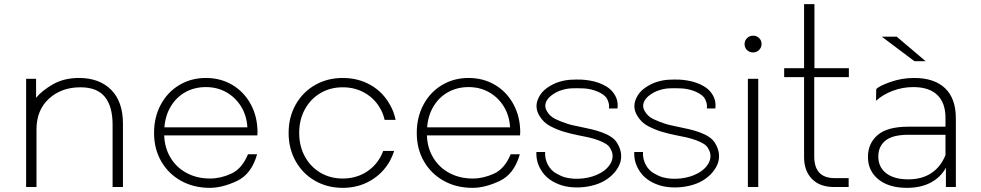

<svg xmlns="http://www.w3.org/2000/svg" viewBox="-20 -902 4730 926"><path d="M361 -526Q459 -526 516 -469Q573 -412 573 -305V0H523V-301Q523 -389 485.5 -435Q448 -481 368 -481Q276 -481 216 -426Q156 -371 156 -278V0H106V-522H154V-430Q181 -464 234.5 -495Q288 -526 361 -526Z M1221 -249H772Q774 -188 803 -140.5Q832 -93 881.5 -67Q931 -41 993 -41Q1044 -41 1095.5 -64.5Q1147 -88 1176 -158H1220Q1193 -62 1122.5 -29Q1052 4 992 4Q914 4 853 -30Q792 -64 757.5 -124Q723 -184 723 -261Q723 -337 755.5 -397.5Q788 -458 845 -492Q902 -526 973 -526Q1044 -526 1100.5 -492.5Q1157 -459 1189.5 -399Q1222 -339 1222 -263ZM973 -482Q918 -482 874 -457.5Q830 -433 803.5 -388.5Q777 -344 773 -288H1173Q1170 -344 1143 -388Q1116 -432 1072 -457Q1028 -482 973 -482Z M1835 -324Q1829 -351 1816 -375Q1789 -425 1741 -453Q1693 -481 1633 -481Q1573 -481 1525.5 -453Q1478 -425 1450.5 -375Q1423 -325 1423 -261Q1423 -197 1450.5 -147Q1478 -97 1525.5 -69Q1573 -41 1633 -41Q1693 -41 1741 -69Q1789 -97 1816 -147Q1823 -160 1828 -174H1881Q1873 -149 1860 -125Q1826 -65 1766.5 -30.5Q1707 4 1633 4Q1559 4 1499.5 -30Q1440 -64 1406 -124.5Q1372 -185 1372 -261Q1372 -337 1406 -397.5Q1440 -458 1499.5 -492Q1559 -526 1633 -526Q1707 -526 1766.5 -492.5Q1826 -459 1860 -398Q1880 -364 1888 -324Z M2488 -249H2039Q2041 -188 2070 -140.5Q2099 -93 2148.5 -67Q2198 -41 2260 -41Q2311 -41 2362.5 -64.5Q2414 -88 2443 -158H2487Q2460 -62 2389.5 -29Q2319 4 2259 4Q2181 4 2120 -30Q2059 -64 2024.5 -124Q1990 -184 1990 -261Q1990 -337 2022.5 -397.5Q2055 -458 2112 -492Q2169 -526 2240 -526Q2311 -526 2367.5 -492.5Q2424 -459 2456.5 -399Q2489 -339 2489 -263ZM2240 -482Q2185 -482 2141 -457.5Q2097 -433 2070.5 -388.5Q2044 -344 2040 -288H2440Q2437 -344 2410 -388Q2383 -432 2339 -457Q2295 -482 2240 -482Z M2763 2Q2725 2 2693 -7Q2619 -29 2587 -86Q2565 -124 2567 -169H2609Q2607 -136 2623 -106Q2638 -80 2661 -66.5Q2684 -53 2704 -47Q2745 -36 2792 -41.5Q2839 -47 2875 -67Q2897 -79 2912 -96Q2927 -113 2932 -131Q2940 -160 2923 -187Q2916 -200 2900 -209.5Q2884 -219 2863 -226.5Q2842 -234 2818.5 -239.5Q2795 -245 2772 -249Q2753 -253 2735.5 -257Q2718 -261 2702 -266Q2670 -275 2635 -293Q2600 -311 2580 -346Q2558 -385 2575 -425Q2589 -458 2619 -478.5Q2649 -499 2676 -507Q2705 -516 2733 -517.5Q2761 -519 2786 -518Q2804 -517 2825 -513.5Q2846 -510 2866 -503Q2886 -496 2903.5 -485.5Q2921 -475 2934 -460Q2964 -424 2958 -379H2917Q2919 -393 2915 -407.5Q2911 -422 2903 -433Q2893 -444 2879 -452Q2865 -460 2848.5 -465.5Q2832 -471 2815.5 -473.5Q2799 -476 2784 -476Q2762 -477 2737 -476Q2712 -475 2688 -467Q2667 -461 2644.5 -445.5Q2622 -430 2613 -409Q2605 -387 2617 -367Q2631 -341 2659.5 -327.5Q2688 -314 2714 -306Q2728 -301 2745 -297.5Q2762 -294 2780 -290Q2806 -285 2833 -278.5Q2860 -272 2884.5 -263Q2909 -254 2928.5 -241Q2948 -228 2959 -208Q2984 -164 2972 -120Q2964 -94 2944 -70.5Q2924 -47 2895 -30Q2867 -14 2832.5 -6Q2798 2 2763 2Z M3235 2Q3197 2 3165 -7Q3091 -29 3059 -86Q3037 -124 3039 -169H3081Q3079 -136 3095 -106Q3110 -80 3133 -66.5Q3156 -53 3176 -47Q3217 -36 3264 -41.5Q3311 -47 3347 -67Q3369 -79 3384 -96Q3399 -113 3404 -131Q3412 -160 3395 -187Q3388 -200 3372 -209.5Q3356 -219 3335 -226.5Q3314 -234 3290.5 -239.5Q3267 -245 3244 -249Q3225 -253 3207.5 -257Q3190 -261 3174 -266Q3142 -275 3107 -293Q3072 -311 3052 -346Q3030 -385 3047 -425Q3061 -458 3091 -478.5Q3121 -499 3148 -507Q3177 -516 3205 -517.5Q3233 -519 3258 -518Q3276 -517 3297 -513.5Q3318 -510 3338 -503Q3358 -496 3375.5 -485.5Q3393 -475 3406 -460Q3436 -424 3430 -379H3389Q3391 -393 3387 -407.5Q3383 -422 3375 -433Q3365 -444 3351 -452Q3337 -460 3320.5 -465.5Q3304 -471 3287.5 -473.5Q3271 -476 3256 -476Q3234 -477 3209 -476Q3184 -475 3160 -467Q3139 -461 3116.5 -445.5Q3094 -430 3085 -409Q3077 -387 3089 -367Q3103 -341 3131.5 -327.5Q3160 -314 3186 -306Q3200 -301 3217 -297.5Q3234 -294 3252 -290Q3278 -285 3305 -278.5Q3332 -272 3356.5 -263Q3381 -254 3400.5 -241Q3420 -228 3431 -208Q3456 -164 3444 -120Q3436 -94 3416 -70.5Q3396 -47 3367 -30Q3339 -14 3304.5 -6Q3270 2 3235 2Z M3587 -522H3637V0H3587ZM3612 -649Q3595 -649 3583 -660.5Q3571 -672 3571 -689Q3571 -706 3583 -718Q3595 -730 3612 -730Q3629 -730 3641 -718.5Q3653 -707 3653 -690Q3653 -673 3641 -661Q3629 -649 3612 -649Z M4005 -43H4073V0H4003Q3934 0 3896 -39Q3858 -78 3858 -144V-530H3762V-573H3858V-882H3908V-573H4074V-530H3907V-148Q3907 -43 4005 -43Z M4389 -526Q4486 -526 4538 -476.5Q4590 -427 4590 -331V0H4542V-93Q4517 -47 4469 -21.5Q4421 4 4354 4Q4267 4 4216.5 -37Q4166 -78 4166 -145Q4166 -210 4212.5 -250.5Q4259 -291 4361 -291H4540V-333Q4540 -406 4500.5 -444Q4461 -482 4385 -482Q4333 -482 4285.5 -464Q4238 -446 4205 -416L4206 -472Q4219 -487 4274 -506.5Q4329 -526 4389 -526ZM4361 -37Q4426 -37 4471.5 -67Q4517 -97 4540 -154V-252H4362Q4285 -252 4250.5 -224Q4216 -196 4216 -147Q4216 -96 4254 -66.5Q4292 -37 4361 -37ZM4233 -725H4305L4444 -607H4390Z"/></svg>

Font: Hilab Light
Style: Regular
Weight: 300
Designer: Cristianderson Lima
Foundry: Cristianderson
Version: Version 1.0